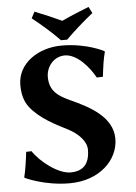

<svg xmlns="http://www.w3.org/2000/svg" viewBox="-57 -877 657 930"><g transform="rotate(-5 271.0 -411.5)"><path d="M253 -42C192 -42 108 -108 73 -161L47 -160C43 -124 35 -68 27 -38L29 -35C29 -35 122 10 244 10C391 10 483 -84 483 -186C483 -295 366 -352 285 -389C231 -414 183 -439 183 -512C183 -562 220 -609 274 -609C334 -609 393 -538 419 -489L449 -490C453 -526 460 -580 469 -610L467 -613C467 -613 385 -658 263 -658C150 -658 47 -591 47 -485C47 -447 54 -408 78 -377C124 -317 202 -279 259 -250C306 -226 346 -186 346 -145C346 -74 313 -42 253 -42ZM130 -802C175 -766 223 -725 262 -684H292C331 -723 380 -766 425 -802L409 -833C363 -815 319 -797 277 -777C234 -797 192 -815 146 -833Z"/></g></svg>

Font: Libertinus Sans
Style: Bold
Weight: 700
Designer: Philipp H. Poll, Khaled Hosny
Foundry: Caleb Maclennan
Version: Version 7.050;RELEASE